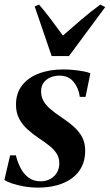

<svg xmlns="http://www.w3.org/2000/svg" viewBox="-26 -822 488 853"><path d="M354 -391.5H328.5Q324 -430 301.2 -458Q278.5 -486 238.5 -486Q215.5 -486 197 -477.8Q178.5 -469.5 167.5 -454Q156.5 -438.5 156.5 -415.5Q156.5 -391.5 168 -372.2Q179.5 -353 199 -336.5Q218.5 -320 242.5 -304Q276.5 -281.5 301 -259.8Q325.5 -238 339 -212.5Q352.5 -187 352.5 -152.5Q352.5 -112.5 337.5 -82Q322.5 -51.5 294.5 -30.8Q266.5 -10 228 0.8Q189.5 11.5 143 11.5Q111.5 11.5 80.8 6.2Q50 1 26.8 -7.2Q3.5 -15.5 -6.5 -22.5L19 -132H44.5Q52 -101 65.8 -74.8Q79.5 -48.5 101.5 -32.5Q123.5 -16.5 155 -16.5Q178.5 -16.5 197.2 -26.8Q216 -37 226.8 -55Q237.5 -73 237.5 -96Q237.5 -120 226.2 -138.5Q215 -157 194.5 -173.5Q174 -190 146 -208.5Q120 -226 96.8 -246.8Q73.5 -267.5 59.2 -294.5Q45 -321.5 45 -357.5Q45 -407.5 71.8 -442.2Q98.5 -477 146 -495.2Q193.5 -513.5 256 -513.5Q279 -513.5 302.8 -511Q326.5 -508.5 346 -504.8Q365.5 -501 375.5 -496.5ZM203.5 -573 128 -793.5 147.5 -801.5Q172.5 -773 199.5 -737Q226.5 -701 253.5 -664Q293 -698 333.2 -733Q373.5 -768 419.5 -801.5L441.5 -790.5L280.5 -573Z"/></svg>

Font: Merriweather 144pt SemiBold
Style: Italic
Weight: 600
Italic angle: -7.8°
Version: Version 2.101